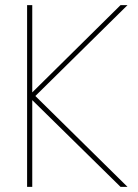

<svg xmlns="http://www.w3.org/2000/svg" viewBox="-20 -724 534 744"><path d="M447 0 105 -336V0H85V-704H105V-366L447 -704H474L117 -352L474 0Z"/></svg>

Font: SVN-Poppins Thin
Style: Regular
Weight: 100
Designer: Ninad Kale (Devanagari), Jonny Pinhorn (Latin)
Foundry: Indian Type Foundry
Version: Version 3.002 2017